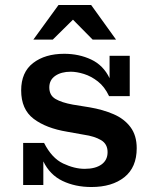

<svg xmlns="http://www.w3.org/2000/svg" viewBox="-20 -743 629 771"><path d="M114 -584 215 -723H346L446 -584H352L273 -664L192 -584ZM73 0V-169H157Q188 -108 233.5 -86.5Q279 -65 320 -65Q363 -65 387.5 -82.5Q412 -100 412 -132Q412 -165 385.5 -180.5Q359 -196 317 -202L250 -214Q165 -228 115 -266Q65 -304 65 -380Q65 -453 113 -490Q161 -527 238 -527Q297 -527 346 -504Q395 -481 420 -429V-519H501V-357H418Q400 -395 373 -416Q346 -437 317 -446Q288 -455 264 -455Q226 -455 202 -438.5Q178 -422 178 -392Q178 -360 203 -345.5Q228 -331 272 -323L340 -312Q393 -303 436 -284.5Q479 -266 504 -232.5Q529 -199 529 -148Q529 -71 479.5 -31.5Q430 8 347 8Q282 8 231 -16.5Q180 -41 154 -95V0Z"/></svg>

Font: Montagu Slab 16pt Medium
Style: Regular
Weight: 500
Designer: Florian Karsten
Foundry: Florian Karsten
Version: Version 1.000; ttfautohint (v1.8.3)